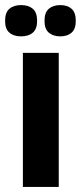

<svg xmlns="http://www.w3.org/2000/svg" viewBox="-39 -735 318 755"><path d="M51 0V-527H192V0ZM198 -592Q170 -592 153 -606.5Q136 -621 136 -653Q136 -686 153 -700.5Q170 -715 198 -715Q226 -715 242.5 -700.5Q259 -686 259 -653Q259 -621 242.5 -606.5Q226 -592 198 -592ZM44 -592Q15 -592 -2 -606.5Q-19 -621 -19 -653Q-19 -686 -2 -700.5Q15 -715 44 -715Q73 -715 90 -700.5Q107 -686 107 -653Q107 -621 90 -606.5Q73 -592 44 -592Z"/></svg>

Font: Bricolage Grotesque 36pt SemiCondensed
Style: Bold
Weight: 700
Width: 4
Designer: Mathieu Triay
Foundry: Atelier Triay
Version: Version 1.001;gftools[0.9.33.dev8+g029e19f]